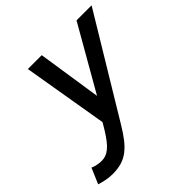

<svg xmlns="http://www.w3.org/2000/svg" viewBox="-279 -663 1008 1008"><g transform="rotate(-45 225.0 -159.5)"><path d="M-58.1 89.8Q-43 96.7 -26.4 99.9Q-9.8 103 5.9 103Q22 103 36.6 97.7Q51.3 92.3 65.9 80.3Q80.6 68.4 96.2 48.3Q111.8 28.3 129.9 -1L151.9 -38.1L71.8 -512.2H174.8L229 -155.8L433.1 -512.2H544.9L212.9 37.1Q188 79.1 165 108.6Q142.1 138.2 117.4 157Q92.8 175.8 63.7 184.3Q34.7 192.9 -2.9 192.9Q-25.9 192.9 -50.3 188.2Q-74.7 183.6 -95.2 176.8Z"/></g></svg>

Font: Clear Sans Medium
Style: Italic
Weight: 500
Italic angle: -12°
Foundry: Intel Corporation
Version: Version 1.00